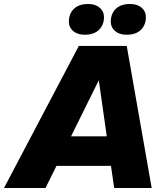

<svg xmlns="http://www.w3.org/2000/svg" viewBox="-65 -942 825 962"><path d="M695 0H507L491 -111H218L163 0H-45L330 -712H570ZM470 -259 430 -540 291 -259ZM359 -768Q323 -768 301.5 -786.5Q280 -805 280 -833Q280 -873 305 -897.5Q330 -922 377 -922Q413 -922 434.5 -903.5Q456 -885 456 -857Q456 -817 431 -792.5Q406 -768 359 -768ZM569 -768Q533 -768 511.5 -786.5Q490 -805 490 -833Q490 -873 515 -897.5Q540 -922 587 -922Q623 -922 644.5 -903.5Q666 -885 666 -857Q666 -817 641 -792.5Q616 -768 569 -768Z"/></svg>

Font: Creato Display Black
Style: Italic
Weight: 900
Italic angle: -10°
Version: Version 1.000